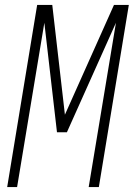

<svg xmlns="http://www.w3.org/2000/svg" viewBox="-20 -755 540 775"><path d="M9 0 130 -735H191L242 -292L440 -735H500L379 0H338L448 -663L250 -221H210L159 -663L49 0Z"/></svg>

Font: Iosevka SS04 Extralight
Style: Italic
Weight: 200
Italic angle: -9°
Monospace: yes
Designer: Belleve Invis
Foundry: Belleve Invis
Version: Version 19.0.0; ttfautohint (v1.8.4)